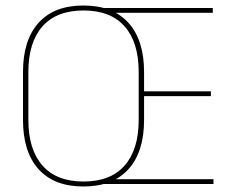

<svg xmlns="http://www.w3.org/2000/svg" viewBox="-20 -668 853 697"><path d="M283 9Q176.5 9 120 -53.8Q63.5 -116.5 63.5 -232.5V-406.5Q63.5 -522.5 120 -585.2Q176.5 -648 283 -648Q389.5 -648 446.2 -585.2Q503 -522.5 503 -406.5V-232.5Q503 -116.5 446.2 -53.8Q389.5 9 283 9ZM283.5 -9Q381.5 -9 432.5 -67.2Q483.5 -125.5 483.5 -232.5V-407Q483.5 -514 432.5 -572Q381.5 -630 283.5 -630Q185 -630 134 -572Q83 -514 83 -407V-232.5Q83 -125.5 134 -67.2Q185 -9 283.5 -9ZM755 0H353.5V-17.5H755ZM745.5 -319H493.5V-336.5H745.5ZM752.5 -621.5H352.5V-639H752.5Z"/></svg>

Font: Anek Malayalam Thin
Style: Regular
Weight: 250
Version: Version 1.003